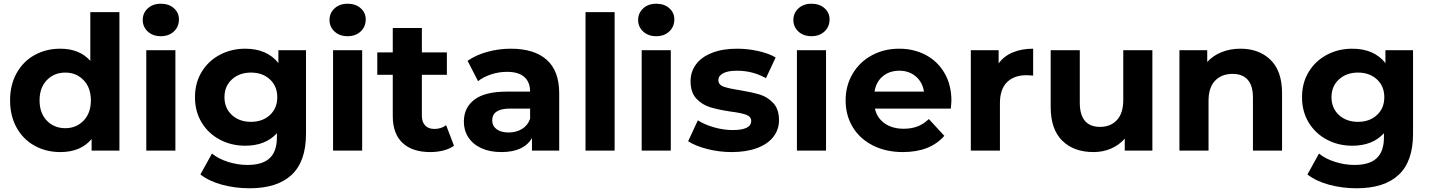

<svg xmlns="http://www.w3.org/2000/svg" viewBox="-20 -807 7666 1029"><path d="M620 -742V0H471V-62Q413 8 303 8Q227 8 165.5 -26Q104 -60 69 -123Q34 -186 34 -269Q34 -352 69 -415Q104 -478 165.5 -512Q227 -546 303 -546Q406 -546 464 -481V-742ZM467 -269Q467 -337 428 -377.5Q389 -418 330 -418Q270 -418 231 -377.5Q192 -337 192 -269Q192 -201 231 -160.5Q270 -120 330 -120Q389 -120 428 -160.5Q467 -201 467 -269Z M764 -538H920V0H764ZM745 -700Q745 -737 772 -762Q799 -787 842 -787Q885 -787 912 -763Q939 -739 939 -703Q939 -664 912 -638.5Q885 -613 842 -613Q799 -613 772 -638Q745 -663 745 -700Z M1620 -538V-90Q1620 58 1543 130Q1466 202 1318 202Q1240 202 1170 183Q1100 164 1054 128L1116 16Q1150 44 1202 60.5Q1254 77 1306 77Q1387 77 1425.5 40.5Q1464 4 1464 -70V-93Q1403 -26 1294 -26Q1220 -26 1158.5 -58.5Q1097 -91 1061 -150Q1025 -209 1025 -286Q1025 -363 1061 -422Q1097 -481 1158.5 -513.5Q1220 -546 1294 -546Q1411 -546 1472 -469V-538ZM1466 -286Q1466 -345 1426.5 -381.5Q1387 -418 1325 -418Q1263 -418 1223 -381.5Q1183 -345 1183 -286Q1183 -227 1223 -190.5Q1263 -154 1325 -154Q1387 -154 1426.5 -190.5Q1466 -227 1466 -286Z M1765 -538H1921V0H1765ZM1746 -700Q1746 -737 1773 -762Q1800 -787 1843 -787Q1886 -787 1913 -763Q1940 -739 1940 -703Q1940 -664 1913 -638.5Q1886 -613 1843 -613Q1800 -613 1773 -638Q1746 -663 1746 -700Z M2413 -26Q2390 -9 2356.5 -0.5Q2323 8 2286 8Q2190 8 2137.5 -41Q2085 -90 2085 -185V-406H2002V-526H2085V-657H2241V-526H2375V-406H2241V-187Q2241 -153 2258.5 -134.5Q2276 -116 2308 -116Q2345 -116 2371 -136Z M2977 -307V0H2831V-67Q2787 8 2667 8Q2605 8 2559.5 -13Q2514 -34 2490 -71Q2466 -108 2466 -155Q2466 -230 2522.5 -273Q2579 -316 2697 -316H2821Q2821 -367 2790 -394.5Q2759 -422 2697 -422Q2654 -422 2612.5 -408.5Q2571 -395 2542 -372L2486 -481Q2530 -512 2591.5 -529Q2653 -546 2718 -546Q2843 -546 2910 -486.5Q2977 -427 2977 -307ZM2821 -170V-225H2714Q2618 -225 2618 -162Q2618 -132 2641.5 -114.5Q2665 -97 2706 -97Q2746 -97 2777 -115.5Q2808 -134 2821 -170Z M3118 -742H3274V0H3118Z M3419 -538H3575V0H3419ZM3400 -700Q3400 -737 3427 -762Q3454 -787 3497 -787Q3540 -787 3567 -763Q3594 -739 3594 -703Q3594 -664 3567 -638.5Q3540 -613 3497 -613Q3454 -613 3427 -638Q3400 -663 3400 -700Z M3668 -50 3720 -162Q3756 -139 3807 -124.5Q3858 -110 3907 -110Q4006 -110 4006 -159Q4006 -182 3979 -192Q3952 -202 3896 -209Q3830 -219 3787 -232Q3744 -245 3712.5 -278Q3681 -311 3681 -372Q3681 -423 3710.5 -462.5Q3740 -502 3796.5 -524Q3853 -546 3930 -546Q3987 -546 4043.5 -533.5Q4100 -521 4137 -499L4085 -388Q4014 -428 3930 -428Q3880 -428 3855 -414Q3830 -400 3830 -378Q3830 -353 3857 -343Q3884 -333 3943 -324Q4009 -313 4051 -300.5Q4093 -288 4124 -255Q4155 -222 4155 -163Q4155 -113 4125 -74Q4095 -35 4037.5 -13.5Q3980 8 3901 8Q3834 8 3770 -8.5Q3706 -25 3668 -50Z M4251 -538H4407V0H4251ZM4232 -700Q4232 -737 4259 -762Q4286 -787 4329 -787Q4372 -787 4399 -763Q4426 -739 4426 -703Q4426 -664 4399 -638.5Q4372 -613 4329 -613Q4286 -613 4259 -638Q4232 -663 4232 -700Z M5076 -225H4669Q4680 -175 4721 -146Q4762 -117 4823 -117Q4865 -117 4897.5 -129.5Q4930 -142 4958 -169L5041 -79Q4965 8 4819 8Q4728 8 4658 -27.5Q4588 -63 4550 -126Q4512 -189 4512 -269Q4512 -348 4549.5 -411.5Q4587 -475 4652.5 -510.5Q4718 -546 4799 -546Q4878 -546 4942 -512Q5006 -478 5042.5 -414.5Q5079 -351 5079 -267Q5079 -264 5076 -225ZM4667 -316H4932Q4924 -367 4888 -397.5Q4852 -428 4800 -428Q4747 -428 4711 -398Q4675 -368 4667 -316Z M5517 -546V-402Q5491 -404 5482 -404Q5415 -404 5377 -366.5Q5339 -329 5339 -254V0H5183V-538H5332V-467Q5360 -506 5407.5 -526Q5455 -546 5517 -546Z M6156 -538V0H6008V-64Q5977 -29 5934 -10.5Q5891 8 5841 8Q5735 8 5673 -53Q5611 -114 5611 -234V-538H5767V-257Q5767 -127 5876 -127Q5932 -127 5966 -163.5Q6000 -200 6000 -272V-538Z M6851 -308V0H6695V-284Q6695 -348 6667 -379.5Q6639 -411 6586 -411Q6527 -411 6492 -374.5Q6457 -338 6457 -266V0H6301V-538H6450V-475Q6481 -509 6527 -527.5Q6573 -546 6628 -546Q6728 -546 6789.5 -486Q6851 -426 6851 -308Z M7553 -538V-90Q7553 58 7476 130Q7399 202 7251 202Q7173 202 7103 183Q7033 164 6987 128L7049 16Q7083 44 7135 60.5Q7187 77 7239 77Q7320 77 7358.5 40.5Q7397 4 7397 -70V-93Q7336 -26 7227 -26Q7153 -26 7091.5 -58.5Q7030 -91 6994 -150Q6958 -209 6958 -286Q6958 -363 6994 -422Q7030 -481 7091.5 -513.5Q7153 -546 7227 -546Q7344 -546 7405 -469V-538ZM7399 -286Q7399 -345 7359.5 -381.5Q7320 -418 7258 -418Q7196 -418 7156 -381.5Q7116 -345 7116 -286Q7116 -227 7156 -190.5Q7196 -154 7258 -154Q7320 -154 7359.5 -190.5Q7399 -227 7399 -286Z"/></svg>

Font: APTA Sans Regular
Style: Bold Italic
Weight: 700
Version: Version 7.200